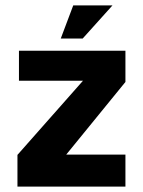

<svg xmlns="http://www.w3.org/2000/svg" viewBox="-20 -695 532 715"><path d="M45 0V-118.2L316.5 -425.4L330.8 -394.3H50.6V-506H447.1V-389.8L195.2 -80.7L190.3 -119.3H447.1V0ZM206.2 -551.4 252.7 -674.8H398.8L287.8 -551.4Z"/></svg>

Font: Maven Pro
Style: Regular
Weight: 400
Designer: Joe Prince
Foundry: Joe Prince
Version: Version 2.103